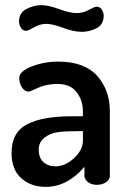

<svg xmlns="http://www.w3.org/2000/svg" viewBox="-20 -720 500 748"><path d="M206 -480Q309 -480 358.5 -424.5Q408 -369 408 -286V-35Q408 -21 393.5 -10.5Q379 0 357 0Q337 0 323 -10.5Q309 -21 309 -35V-70Q242 8 158 8Q100 8 62.5 -26Q25 -60 25 -124Q25 -204 85 -235.5Q145 -267 259 -267H303V-285Q303 -329 278.5 -361Q254 -393 204 -393Q161 -393 128.5 -378Q96 -363 93 -363Q76 -363 65.5 -379.5Q55 -396 55 -416Q55 -442 103.5 -461Q152 -480 206 -480ZM303 -172V-209H278Q233 -209 204.5 -205Q176 -201 153.5 -184Q131 -167 131 -137Q131 -105 149 -88.5Q167 -72 196 -72Q234 -72 268.5 -104Q303 -136 303 -172ZM160 -627Q136 -627 112.5 -613.5Q89 -600 82 -600Q68 -600 61 -612.5Q54 -625 54 -636Q54 -670 83 -685Q112 -700 141 -700Q169 -700 210.5 -684.5Q252 -669 279 -669Q303 -669 326 -681.5Q349 -694 356 -694Q370 -694 377 -682Q384 -670 384 -660Q384 -624 356 -610Q328 -596 299 -596Q267 -596 226 -611.5Q185 -627 160 -627Z"/></svg>

Font: Dosis
Style: SemiBold
Weight: 600
Designer: Edgar Tolentino, Pablo Impallari, Igino Marini
Foundry: Edgar Tolentino, Pablo Impallari, Igino Marini
Version: Version 1.007